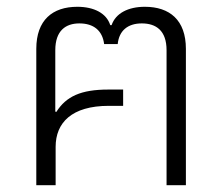

<svg xmlns="http://www.w3.org/2000/svg" viewBox="-20 -546 655 566"><path d="M87 0H144V-113C144 -184 191 -234 301 -234H343V-282H299C219 -282 175 -262 146 -216L143 -217V-398C143 -456 174 -477 214 -477C256 -477 282 -456 287 -416H327C331 -456 357 -477 398 -477C440 -477 471 -456 471 -398V0H528V-402C528 -487 480 -526 407 -526C358 -526 321 -507 309 -472H305C294 -507 257 -526 208 -526C135 -526 87 -487 87 -402Z"/></svg>

Font: Noto Sans Thai UI Light
Style: Regular
Weight: 300
Designer: Monotype Design Team
Foundry: Monotype Imaging Inc.
Version: Version 2.000